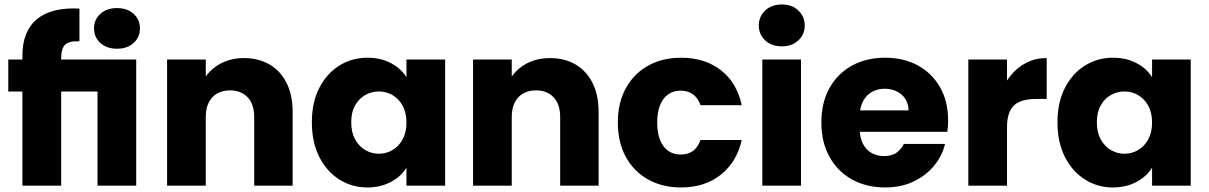

<svg xmlns="http://www.w3.org/2000/svg" viewBox="-20 -821 5347 849"><path d="M79 0V-573.6Q79 -682.9 143.2 -736.2Q207.4 -789.4 331.3 -783.1V-638.4Q286.7 -640.5 268.6 -624Q250.5 -607.4 250.5 -563.1V0ZM497.3 -605.5Q452 -605.5 423.8 -631Q395.7 -656.5 395.7 -695.4Q395.7 -734.3 423.8 -759.8Q452 -785.3 497.3 -785.3Q543.1 -785.3 570.9 -759.8Q598.8 -734.3 598.8 -695.4Q598.8 -656.5 570.9 -631Q543.1 -605.5 497.3 -605.5ZM16.6 -557.9H582.3V0H411.2V-416.3H16.6Z M718.8 0V-557.9H889.9V0ZM1104 0V-303.2Q1104 -360.8 1074.7 -391.1Q1045.4 -421.4 997.2 -421.4Q964.7 -421.4 940.5 -407.8Q916.4 -394.2 903.1 -367.9Q889.9 -341.6 889.9 -303.2L867.8 -442Q880.8 -476.3 907.7 -504.2Q934.6 -532.2 972.8 -548.2Q1011 -564.2 1058.6 -564.2Q1123.6 -564.2 1172 -535.9Q1220.3 -507.5 1247.2 -454.2Q1274 -400.9 1274 -326.1V0Z M1359 -280.1Q1359 -368.3 1391.9 -432.3Q1424.8 -496.3 1480.6 -531.1Q1536.5 -565.8 1604.8 -565.8Q1647 -565.8 1680.1 -554.1Q1713.1 -542.5 1737.8 -523.2Q1762.4 -504 1777.3 -479.5V-557.9H1948.3V0H1777.3V-79.4Q1762.4 -54.8 1737.3 -35.1Q1712.2 -15.4 1678.9 -3.7Q1645.6 7.9 1603.8 7.9Q1536 7.9 1480.2 -27.5Q1424.3 -62.9 1391.7 -127.4Q1359 -191.9 1359 -280.1ZM1777.3 -279.2Q1777.3 -323.4 1760.1 -354Q1743 -384.7 1715.3 -400.7Q1687.6 -416.6 1655.2 -416.6Q1623.2 -416.6 1595.3 -400.9Q1567.3 -385.2 1550.2 -355Q1533.1 -324.8 1533.1 -280.1Q1533.1 -235.9 1550.2 -204.8Q1567.3 -173.6 1595.3 -157.4Q1623.2 -141.2 1655.2 -141.2Q1687.6 -141.2 1715.3 -157.2Q1743 -173.2 1760.1 -204.1Q1777.3 -235 1777.3 -279.2Z M2071.8 0V-557.9H2242.9V0ZM2457 0V-303.2Q2457 -360.8 2427.7 -391.1Q2398.4 -421.4 2350.2 -421.4Q2317.7 -421.4 2293.5 -407.8Q2269.4 -394.2 2256.1 -367.9Q2242.9 -341.6 2242.9 -303.2L2220.8 -442Q2233.8 -476.3 2260.7 -504.2Q2287.6 -532.2 2325.8 -548.2Q2364 -564.2 2411.6 -564.2Q2476.6 -564.2 2525 -535.9Q2573.3 -507.5 2600.2 -454.2Q2627 -400.9 2627 -326.1V0Z M2712 -279.2Q2712 -367.3 2747.8 -431.8Q2783.7 -496.3 2846.8 -531.1Q2909.9 -565.8 2991.5 -565.8Q3096.8 -565.8 3167.6 -510.7Q3238.4 -455.5 3259.8 -355.9H3077.6Q3067.8 -385.3 3045.9 -402.7Q3024 -420.1 2988.9 -420.1Q2958.2 -420.1 2935.1 -404.2Q2911.9 -388.3 2899 -356.9Q2886.1 -325.4 2886.1 -279.2Q2886.1 -232.9 2899 -201.2Q2911.9 -169.6 2935.1 -153.6Q2958.2 -137.7 2988.9 -137.7Q3024 -137.7 3045.5 -154.4Q3066.9 -171.2 3077.6 -202H3259.8Q3238.4 -105.2 3167.6 -48.6Q3096.8 7.9 2991.5 7.9Q2909.9 7.9 2846.8 -26.8Q2783.7 -61.5 2747.8 -126.3Q2712 -191.1 2712 -279.2Z M3350.8 0V-557.9H3521.9V0ZM3437.3 -616.1Q3391.5 -616.1 3363.4 -642.6Q3335.3 -669.2 3335.3 -708.1Q3335.3 -747.5 3363.4 -774.4Q3391.5 -801.2 3437.3 -801.2Q3482.6 -801.2 3510.5 -774.4Q3538.4 -747.5 3538.4 -708.1Q3538.4 -669.2 3510.5 -642.6Q3482.6 -616.1 3437.3 -616.1Z M3761.8 -238.3 3762.3 -332.9H3997.5Q3997 -355.9 3988.7 -373.5Q3980.4 -391.1 3965.7 -403.5Q3951.1 -415.9 3932 -422.3Q3913 -428.6 3891.5 -428.6Q3859.6 -428.6 3834.6 -414.2Q3809.6 -399.8 3795.5 -372Q3781.3 -344.3 3781.3 -303.5V-254.7Q3781.3 -213.2 3795.7 -185.4Q3810.1 -157.6 3834.5 -144.2Q3858.9 -130.9 3888.1 -130.9Q3924.7 -130.9 3945.4 -146.7Q3966.1 -162.6 3976.9 -184.6H4159Q4145.6 -130.3 4109.2 -86.8Q4072.9 -43.3 4018.2 -17.7Q3963.5 7.9 3893.9 7.9Q3812.2 7.9 3748.7 -26.8Q3685.1 -61.5 3648.5 -126.3Q3612 -191.1 3612 -279.2Q3612 -367.8 3648.1 -432Q3684.1 -496.3 3747.7 -531.1Q3811.3 -565.8 3893.9 -565.8Q3976.1 -565.8 4038.4 -531.8Q4100.8 -497.8 4136.6 -435.5Q4172.5 -373.2 4172.5 -287.9Q4172.5 -276.1 4171.7 -263.4Q4171 -250.7 4169 -238.3Z M4432.9 -258.8 4387.8 -309.4Q4387.8 -359 4403.7 -404.9Q4419.6 -450.9 4448.9 -486.9Q4478.1 -522.9 4518.5 -543.6Q4558.9 -564.2 4608.4 -564.2V-383.4H4561.5Q4531 -383.4 4506.8 -377.2Q4482.6 -371 4466.4 -357.2Q4450.3 -343.3 4441.6 -319.1Q4432.9 -294.9 4432.9 -258.8ZM4261.8 0V-557.9H4432.9V0Z M4656 -280.1Q4656 -368.3 4688.9 -432.3Q4721.8 -496.3 4777.6 -531.1Q4833.5 -565.8 4901.8 -565.8Q4944 -565.8 4977.1 -554.1Q5010.1 -542.5 5034.8 -523.2Q5059.4 -504 5074.3 -479.5V-557.9H5245.3V0H5074.3V-79.4Q5059.4 -54.8 5034.3 -35.1Q5009.2 -15.4 4975.9 -3.7Q4942.6 7.9 4900.8 7.9Q4833 7.9 4777.2 -27.5Q4721.3 -62.9 4688.7 -127.4Q4656 -191.9 4656 -280.1ZM5074.3 -279.2Q5074.3 -323.4 5057.1 -354Q5040 -384.7 5012.3 -400.7Q4984.6 -416.6 4952.2 -416.6Q4920.2 -416.6 4892.3 -400.9Q4864.3 -385.2 4847.2 -355Q4830.1 -324.8 4830.1 -280.1Q4830.1 -235.9 4847.2 -204.8Q4864.3 -173.6 4892.3 -157.4Q4920.2 -141.2 4952.2 -141.2Q4984.6 -141.2 5012.3 -157.2Q5040 -173.2 5057.1 -204.1Q5074.3 -235 5074.3 -279.2Z"/></svg>

Font: Poppins Variable
Style: Regular
Weight: 100
Designer: Jonny Pinhorn
Foundry: Indian Type Foundry
Version: Version 6.000